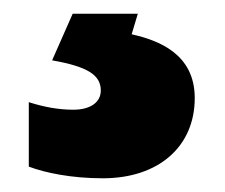

<svg xmlns="http://www.w3.org/2000/svg" viewBox="-20 -20 328 280"><path d="M264 123C264 59 212 39 172 30L181 0H86L56 68C107 77 127 89 127 112C127 129 112 140 87 140C65 140 44 136 22 129V223C46 232 84 240 130 240C211 240 264 194 264 123Z"/></svg>

Font: Noto Sans Lao Looped Black
Style: Regular
Weight: 900
Designer: Mark Frömberg, Ben Mitchell
Foundry: The Fontpad Ltd
Version: Version 1.002